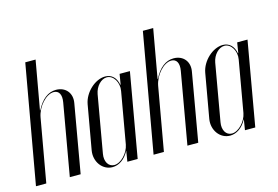

<svg xmlns="http://www.w3.org/2000/svg" viewBox="-107 -893 1589 1096"><g transform="rotate(-15 687.5 -345.5)"><path d="M121 -412H119L170 -699H109L-15 0H46L112 -373C123 -434 176 -493 221 -493C252 -493 267 -467 259 -422L185 0H249L319 -401C330 -459 294 -502 237 -502C191 -502 151 -472 121 -412Z M525 0H586L673 -496H612L602 -435H600C592 -479 565 -503 528 -503C468 -503 403 -443 391 -376L345 -115C334 -50 377 8 436 8C474 8 510 -16 534 -61H535ZM595 -399 542 -97C533 -48 488 -1 449 -1C414 -1 394 -36 402 -80L461 -417C469 -461 502 -496 536 -496C575 -496 604 -448 595 -399Z M816 -412H814L865 -699H804L680 0H741L807 -373C818 -434 871 -493 916 -493C947 -493 962 -467 954 -422L880 0H944L1014 -401C1025 -459 989 -502 932 -502C886 -502 846 -472 816 -412Z M1220 0H1281L1368 -496H1307L1297 -435H1295C1287 -479 1260 -503 1223 -503C1163 -503 1098 -443 1086 -376L1040 -115C1029 -50 1072 8 1131 8C1169 8 1205 -16 1229 -61H1230ZM1290 -399 1237 -97C1228 -48 1183 -1 1144 -1C1109 -1 1089 -36 1097 -80L1156 -417C1164 -461 1197 -496 1231 -496C1270 -496 1299 -448 1290 -399Z"/></g></svg>

Font: Moniqa Ita Display
Style: Italic
Weight: 400
Italic angle: -10°
Designer: Rajesh Rajput
Foundry: Rajesh Rajput
Version: Version 1.000